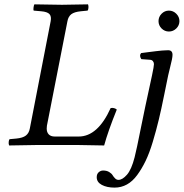

<svg xmlns="http://www.w3.org/2000/svg" viewBox="-20 -667 845 883"><path d="M753.4 -320.3 735.8 -233.9Q720.7 -159.2 710.4 -117.2Q698.2 -66.4 682.6 -14.6Q667 37.1 649.7 73Q632.3 108.9 611.1 137.9Q589.8 167 563.7 181.4Q537.6 195.8 506.8 195.8Q471.7 195.8 448.2 183.3Q424.8 170.9 424.8 147.9Q424.8 133.3 433.8 125.2Q442.9 117.2 454.1 117.2Q470.7 117.2 481.9 124Q493.2 130.9 497.8 138.7Q502.4 146.5 509.3 153.3Q516.1 160.2 524.9 160.2Q543 160.2 563.7 136.7Q584.5 113.3 599.1 56.2Q609.4 15.1 625 -64.5Q640.1 -138.7 647.9 -175.8L679.2 -320.8Q688 -362.3 688 -372.1Q688 -379.9 683.3 -385.7Q678.7 -391.6 669.9 -392.1L629.9 -395Q619.1 -411.6 628.9 -422.9L662.1 -427.2L697.3 -431.6Q709.5 -433.1 725.6 -434.6Q741.7 -436 752.9 -436Q773.4 -436 773.4 -415Q773.4 -407.2 770.8 -393.8Q768.1 -380.4 762.2 -356.9Q756.3 -333.5 753.4 -320.3ZM723.1 -536.1Q709 -550.3 709 -569.8Q709 -589.4 723.1 -603.8Q737.3 -618.2 756.8 -618.2Q776.4 -618.2 790.8 -603.8Q805.2 -589.4 805.2 -569.8Q805.2 -550.3 790.8 -536.1Q776.4 -522 756.8 -522Q737.3 -522 723.1 -536.1ZM117.2 -76.2 212.9 -568.8Q217.3 -591.3 207.5 -602.1Q197.8 -612.8 168.9 -615.2L134.8 -618.2Q132.8 -622.1 134.3 -632.8Q135.7 -643.6 138.2 -647Q226.1 -645 265.1 -645Q294.9 -645 384.8 -647Q387.7 -640.1 386.7 -630.6Q385.7 -621.1 382.8 -618.2L352.1 -615.2Q321.8 -612.3 307.9 -601.6Q293.9 -590.8 290 -568.8L195.8 -88.9Q194.8 -84 194.8 -75.7Q194.8 -58.6 204.3 -48.8Q213.9 -39.1 231.9 -39.1H341.8Q429.7 -39.1 488.8 -169.9Q496.1 -171.9 504.4 -169.7Q512.7 -167.5 517.1 -163.1Q476.6 -63 459 2Q371.1 0 345.2 0H142.1Q111.8 0 22 2Q19 -4.9 20 -14.4Q21 -23.9 23.9 -26.9L55.2 -29.8Q85 -32.7 99.1 -43.7Q113.3 -54.7 117.2 -76.2Z"/></svg>

Font: Linux Libertine G
Style: Italic
Weight: 400
Italic angle: -12°
Designer: Philipp H. Poll
Foundry: Philipp H. Poll
Version: Version 5.1.3